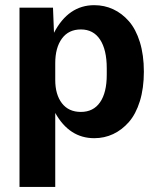

<svg xmlns="http://www.w3.org/2000/svg" viewBox="-20 -530 618 750"><path d="M56.2 200.2V-500H187L190.9 -401.9Q247.1 -509.8 348.1 -509.8Q387.7 -509.8 422.1 -493.9Q456.5 -478 483.6 -447Q510.7 -416 526.4 -365.5Q542 -314.9 542 -250Q542 -185.5 526.4 -135Q510.7 -84.5 483.6 -53.5Q456.5 -22.5 422.1 -6.3Q387.7 9.8 348.1 9.8Q251 9.8 195.8 -88.9V200.2ZM195.8 -217.8Q195.8 -160.6 221.9 -126.7Q248 -92.8 295.9 -92.8Q344.7 -92.8 370.8 -130.4Q397 -168 397 -237.8V-263.2Q397 -335.9 370.8 -375.5Q344.7 -415 295.9 -415Q248 -415 221.9 -379.4Q195.8 -343.8 195.8 -283.2Z"/></svg>

Font: TASA Orbiter Text
Style: Bold
Weight: 700
Designer: Weizhong Zhang
Version: Version 1.000;Glyphs 3.1.2 (3151)